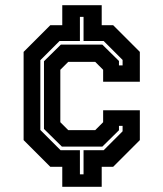

<svg xmlns="http://www.w3.org/2000/svg" viewBox="-20 -720 629 740"><path d="M220 0V-77H174L71 -180V-520L174 -623H220V-700H372V-623H416L519 -520V-405H377.5V-451L347 -481.5H243L212.5 -451V-249L243 -218.5H347L377.5 -249V-295H519V-180L416 -77H372V0ZM288 -48H302V-141H379.5L452.5 -214V-235H438.5V-218L374.5 -155H218.5L149.5 -223V-484L214.5 -548H374.5L438.5 -485V-468H452.5V-489L379.5 -562H302V-655H288V-562H209.5L135.5 -488V-219L213.5 -141H288Z"/></svg>

Font: Tourney Thin
Style: Bold
Weight: 700
Version: Version 1.015